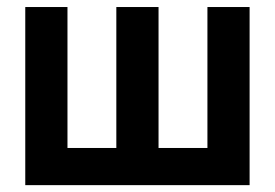

<svg xmlns="http://www.w3.org/2000/svg" viewBox="-20 -540 802 560"><path d="M53.7 -519.5H176.8V-108.4H319.3V-519.5H442.4V-108.4H585V-519.5H708V0H53.7Z"/></svg>

Font: DINish
Style: Bold
Weight: 700
Designer: Bert Driehuis
Foundry: Playbeing
Version: Version 3.008; git-95204e4c-release